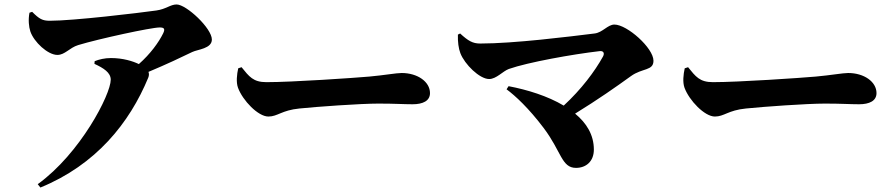

<svg xmlns="http://www.w3.org/2000/svg" viewBox="-20 -781 4010 860"><path d="M112 -724C106 -693 109 -661 116 -640C132 -593 194 -535 237 -535C271 -535 291 -567 330 -579C422 -607 657 -658 695 -658C714 -658 721 -653 711 -632C691 -591 653 -539 602 -494C575 -507 531 -521 477 -521C449 -521 424 -515 404 -507L403 -495C444 -476 476 -456 476 -424C476 -358 340 -94 149 44L161 59C410 -43 560 -230 644 -433C648 -443 648 -451 645 -459C724 -492 796 -526 841 -548C866 -560 929 -563 929 -604C929 -654 815 -761 771 -761C743 -761 724 -740 680 -734C602 -723 309 -688 203 -688C170 -688 156 -696 124 -728Z M1047 -475C1041 -448 1037 -413 1046 -388C1067 -331 1136 -259 1182 -259C1224 -259 1241 -287 1321 -295C1399 -303 1593 -317 1675 -317C1751 -317 1786 -314 1828 -314C1874 -314 1906 -329 1906 -364C1906 -415 1850 -454 1779 -454C1755 -454 1701 -444 1634 -438C1566 -432 1289 -413 1173 -413C1114 -413 1096 -438 1062 -480Z M2031 -626C2030 -593 2034 -564 2042 -543C2061 -493 2128 -427 2171 -427C2203 -427 2232 -462 2259 -472C2344 -502 2545 -538 2666 -552C2683 -554 2689 -543 2681 -528C2644 -461 2584 -381 2505 -308C2433 -351 2342 -379 2258 -395L2249 -381C2288 -352 2347 -298 2415 -208C2495 -102 2495 -29 2560 -29C2605 -29 2640 -58 2640 -111C2640 -177 2607 -230 2556 -272C2657 -334 2741 -393 2806 -440C2857 -477 2907 -463 2907 -509C2907 -566 2789 -671 2732 -671C2702 -671 2679 -635 2643 -631C2530 -617 2282 -586 2131 -586C2097 -586 2077 -598 2041 -631Z M3047 -475C3041 -448 3037 -413 3046 -388C3067 -331 3136 -259 3182 -259C3224 -259 3241 -287 3321 -295C3399 -303 3593 -317 3675 -317C3751 -317 3786 -314 3828 -314C3874 -314 3906 -329 3906 -364C3906 -415 3850 -454 3779 -454C3755 -454 3701 -444 3634 -438C3566 -432 3289 -413 3173 -413C3114 -413 3096 -438 3062 -480Z"/></svg>

Font: Noto Serif TC Black
Style: Regular
Weight: 900
Version: Version 1.001;PS 1.001;hotconv 16.6.54;makeotf.lib2.5.65590